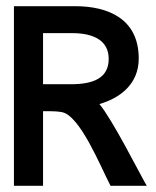

<svg xmlns="http://www.w3.org/2000/svg" viewBox="-20 -600 504 620"><path d="M25 0H119V-241H139C154 -241 168 -240 179 -238C238 -229 306 -59 334 -6L337 0H454L446 -14C432 -38 343 -214 301 -264C367 -283 428 -328 428 -411C428 -540 328 -580 223 -580H25ZM119 -328V-493H213C284 -493 331 -468 331 -410C331 -348 282 -328 209 -328Z"/></svg>

Font: Charger Pro
Style: ExBd
Weight: 400
Designer: Jasper
Foundry: Cannot Into Space Fonts
Version: Version 1.09